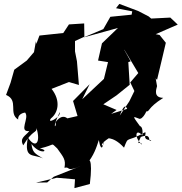

<svg xmlns="http://www.w3.org/2000/svg" viewBox="-20 -800 930 983"><path d="M852 -710 754 -705 741 -716 687 -744 684 -745 591 -780 574 -758 657 -742 642 -661 574 -624 570 -524 617 -545 688 -426 647 -378 668 -334 642 -281 593 -208C632 -312 629 -210 655 -203C635 -257 661 -250 549 -217L577 -237L509 -266L577 -312L644 -366L637 -482L649 -486L605 -565L609 -585L599 -618L729 -714L685 -728L545 -714L509 -651L407 -608L584 -657L502 -578L482 -490L533 -482L512 -396L401 -292L439 -369L354 -283L377 -206L325 -194C305 -210 284 -201 265 -175C272 -148 240 -131 286 -226C293 -200 216 -161 241 -194C277 -222 293 -283 244 -345L333 -380L384 -365L374 -486L364 -537V-590L412 -612L411 -680L333 -675L304 -631L182 -618L166 -575L164 -589L154 -533L117 -490L53 -443L34 -376L11 -314C78 -286 21 -220 73 -188C70 -224 119 -225 109 -223C132 -196 73 -123 130 -129C111 -104 78 -94 99 -56C149 -139 168 -117 167 -144C190 -68 161 -37 123 -96C101 16 150 -13 200 11C157 -15 147 -19 141 -63C186 -3 239 -29 184 -40C269 -59 236 -73 273 -40C305 5 318 17 310 59C344 51 311 85 399 48L255 105L222 134L164 135L271 110L364 118L361 163L440 142C457 5 433 3 422 41C460 0 475 -49 486 -83C490 -55 503 -17 511 -76C516 -40 468 -52 548 -99C510 -81 552 -114 615 -44C640 -109 623 -66 723 -123C733 -118 702 -82 755 -83C732 -65 764 -122 701 -99C673 -41 699 -86 707 -59C666 -95 672 -147 709 -107C718 -188 657 -141 704 -144C655 -211 660 -204 688 -194C712 -177 743 -258 726 -230C749 -226 730 -245 816 -299C764 -300 780 -343 784 -359L777 -399L784 -391L813 -513L829 -581L797 -621L777 -625L890 -674Z"/></svg>

Font: Hussar Lance
Style: Italic
Weight: 700
Foundry: Cannot Into Space Fonts, PlusOne Fonts
Version: Version 2.27